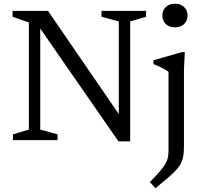

<svg xmlns="http://www.w3.org/2000/svg" viewBox="-20 -740 1069 1014"><path d="M132.5 -55.5V-621.5L46.5 -651.5V-682.5H233.5L634.5 -98L607.5 -62V-627L516 -651.5V-682.5H751.5V-651.5L667.5 -627V6.5H605.5L175 -614.5L192.5 -626.5V-55.5L284 -30.5V0H48.5V-30.5ZM904 -595.5Q874.5 -595.5 856 -612.8Q837.5 -630 837.5 -658Q837.5 -686 856 -703.2Q874.5 -720.5 904 -720.5Q933.5 -720.5 952 -703.2Q970.5 -686 970.5 -658Q970.5 -630 952 -612.8Q933.5 -595.5 904 -595.5ZM870 -360.5Q864.5 -365.5 851.2 -373Q838 -380.5 822 -388.2Q806 -396 790.5 -401.5V-422L940 -464.5H956L951.5 -373.5V29.5Q951.5 57.5 948.8 78.8Q946 100 937.8 118Q929.5 136 913 154.8Q896.5 173.5 869 197.2Q841.5 221 801 254L771.5 221.5Q805.5 187 825.2 163.8Q845 140.5 854.5 123.5Q864 106.5 867 90.2Q870 74 870 52.5Z"/></svg>

Font: Newsreader
Style: Regular
Weight: 400
Designer: Hugues Gentile
Foundry: Production Type
Version: Version 1.003